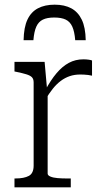

<svg xmlns="http://www.w3.org/2000/svg" viewBox="-20 -802 448 822"><path d="M214 -782Q172 -782 142.5 -766.5Q113 -751 97.5 -718Q82 -685 81 -630H123Q126 -667 135.5 -688Q145 -709 163.5 -718Q182 -727 212 -727Q243 -727 261.5 -718Q280 -709 289.5 -688Q299 -667 302 -630H347Q346 -685 330 -718Q314 -751 285 -766.5Q256 -782 214 -782ZM374 -543V-478Q366 -480 357.5 -481Q349 -482 340.5 -482.5Q332 -483 324 -483Q299 -483 278.5 -476Q258 -469 240 -455.5Q222 -442 206 -422Q190 -402 174 -375L173 -414Q197 -459 222 -488.5Q247 -518 275 -533Q303 -548 337 -548Q349 -548 359.5 -546.5Q370 -545 374 -543ZM42 0V-38H47Q83 -38 103.5 -49Q124 -60 124 -93V-449Q124 -464 116.5 -471.5Q109 -479 92.5 -484Q76 -489 52 -494L42 -496V-537H171L182 -414H184V-59Q184 -51 196 -46Q208 -41 226.5 -39.5Q245 -38 262 -38H283V0Z"/></svg>

Font: Roboto Serif SemiCondensed ExtraLight
Style: Regular
Weight: 250
Width: 4
Designer: Greg Gazdowicz
Foundry: Commercial Type
Version: Version 1.007